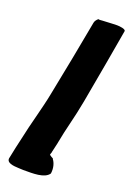

<svg xmlns="http://www.w3.org/2000/svg" viewBox="-147 -801 593 868"><g transform="rotate(20 150.0 -367.0)"><path d="M7 -20C-2 9 38 11 61 12C68 12 76 13 84 13C130 13 187 15 207 -15C211 -43 203 -66 193 -79L192 -82C186 -85 182 -87 174 -93C175 -97 176 -102 178 -106V-108C181 -123 185 -139 189 -156V-157C202 -229 221 -289 236 -372C261 -507 284 -641 300 -733C302 -744 271 -747 259 -747C248 -747 231 -746 190 -744L177 -743L170 -744C163 -738 157 -731 155 -722C134 -607 109 -477 84 -353C70 -280 43 -190 29 -121C22 -90 13 -52 7 -20Z"/></g></svg>

Font: Vapor
Style: BlkObl
Weight: 900
Foundry: Cannot Into Space Fonts
Version: Version 0.179